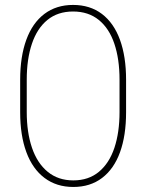

<svg xmlns="http://www.w3.org/2000/svg" viewBox="-20 -741 587 771"><path d="M274.4 9.8Q207 9.8 158.9 -26.4Q110.8 -62.5 85.9 -129.9Q61 -197.3 61 -290V-420.9Q61 -513.7 85.7 -581.3Q110.4 -648.9 158.2 -685.1Q206.1 -721.2 273.4 -721.2Q341.3 -721.2 389.2 -685.1Q437 -648.9 461.7 -581.3Q486.3 -513.7 486.3 -420.9V-290Q486.3 -196.8 461.9 -129.6Q437.5 -62.5 389.9 -26.4Q342.3 9.8 274.4 9.8ZM273.4 -694.8Q211.9 -694.8 170.4 -660.9Q128.9 -627 108.2 -565.4Q87.4 -503.9 87.4 -420.9V-291Q87.4 -209.5 108.4 -147.7Q129.4 -85.9 171.4 -51.3Q213.4 -16.6 274.4 -16.6Q335.9 -16.6 377.4 -51.3Q418.9 -85.9 439.5 -147.7Q460 -209.5 460 -291V-420.9Q460 -503.9 439.2 -565.4Q418.5 -627 376.7 -660.9Q335 -694.8 273.4 -694.8Z"/></svg>

Font: Heebo Thin
Style: Regular
Weight: 250
Designer: Oded Ezer
Foundry: Meir Sadan
Version: Version 2.001; ttfautohint (v1.5.14-ce02) -l 8 -r 50 -G 200 